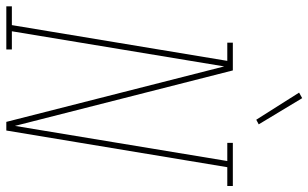

<svg xmlns="http://www.w3.org/2000/svg" viewBox="-246 -792 1000 623"><g transform="rotate(90 254.5 -480.0)"><path d="M-37 0V-18H24L140 -717H81V-735H171L351 -28L465 -717H406V-735H546V-717H485L366 0H338L158 -707L44 -18H103V0ZM331 -811 243 -950 261 -960 346 -819Z"/></g></svg>

Font: Iosevka Slab Thin Oblique
Style: Regular
Weight: 100
Italic angle: -9°
Monospace: yes
Designer: Belleve Invis
Foundry: Belleve Invis
Version: Version 11.1.0; ttfautohint (v1.8.3)